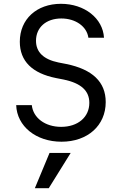

<svg xmlns="http://www.w3.org/2000/svg" viewBox="-20 -730 640 1008"><path d="M65 -178C69 -67 169 14 303 14C440 14 535 -71 535 -194C535 -300 465 -366 328 -394L287 -402C209 -418 169 -456 169 -516C169 -586 222 -633 302 -633C377 -633 436 -591 444 -532H526C520 -634 424 -710 300 -710C172 -710 84 -629 84 -511C84 -409 149 -345 275 -320L316 -312C405 -293 449 -254 449 -190C449 -115 389 -64 301 -64C217 -64 154 -111 147 -178ZM351 73H240L163 258H236Z"/></svg>

Font: CommitMonoNiceRocks
Style: Regular
Weight: 400
Monospace: yes
Designer: Eigil Nikolajsen
Foundry: Eigil Nikolajsen
Version: Version 1.143